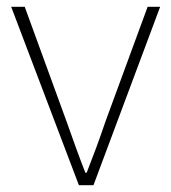

<svg xmlns="http://www.w3.org/2000/svg" viewBox="-20 -547 506 567"><path d="M213 0H256L453 -527H416L291 -187C274 -136 254 -83 236 -37H232C214 -83 195 -136 177 -187L53 -527H13Z"/></svg>

Font: Harano Aji Gothic ExtraLight
Style: Regular
Weight: 250
Foundry: Masamichi Hosoda
Version: HaranoAjiGothic-ExtraLight version 20230610;ttx 4.39.4